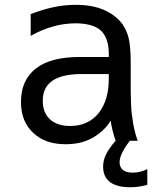

<svg xmlns="http://www.w3.org/2000/svg" viewBox="-20 -580 642 791"><path d="M526.4 131.3C491.2 131.3 472.7 115.7 472.7 88.4C472.7 66.9 483.9 41.5 514.6 0H547.4C545.9 -2.9 538.6 -24.4 534.2 -44.4C530.8 -56.6 526.4 -83 522.9 -110.4C520 -134.8 519.5 -162.6 518.6 -200.2V-312C518.6 -360.4 516.1 -395.5 510.7 -419.9C506.3 -439.9 498 -461.4 484.4 -480.5C465.8 -506.3 437 -526.9 407.2 -539.6C375 -553.2 337.4 -560.1 291.5 -560.1C261.7 -560.1 232.4 -557.1 202.1 -550.8C168.5 -543.9 133.3 -532.2 106.4 -522V-432.1C136.2 -449.2 166.5 -461.9 197.8 -470.7C229 -479.5 259.8 -483.9 291 -483.9C337.4 -483.9 373.5 -474.1 395 -454.6C417 -434.6 428.2 -400.9 428.2 -359.4V-345.2H307.6C228.5 -345.2 168.5 -329.6 127.9 -297.9C86.9 -266.1 66.4 -219.7 66.4 -159.7C66.4 -102.5 85 -63 116.2 -33.2C149.4 -1.5 193.4 14.2 250.5 14.2C290 14.2 325.2 6.8 356 -9.3C384.8 -24.4 417 -50.3 436 -83C437 -72.8 440.4 -56.6 443.8 -42.5C448.2 -24.9 453.1 -8.8 456.5 -0.5C417.5 44.9 404.8 74.2 404.8 106.4C404.8 164.1 444.8 191.4 517.1 191.4C541 191.4 559.6 188.5 586.9 181.6V116.7C566.9 126.5 546.4 131.3 526.4 131.3ZM428.2 -254.9C428.2 -195.8 413.6 -147.5 385.3 -112.8C356.9 -78.1 317.4 -61 269 -61C231.4 -61 204.6 -71.3 186 -88.4C167 -106 156.2 -130.9 156.2 -164.6C156.2 -200.7 168.5 -228.5 196.3 -247.6C222.7 -265.6 262.2 -274.9 314.5 -274.9H428.2Z"/></svg>

Font: Hack
Style: Regular
Weight: 400
Monospace: yes
Designer: Christopher Simpkins
Foundry: Christopher Simpkins
Version: Version 2.010